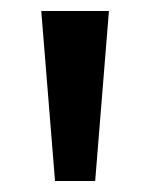

<svg xmlns="http://www.w3.org/2000/svg" viewBox="-20 -860 273 349"><path d="M178 -840 153 -531H80L55 -840Z"/></svg>

Font: Sinkin Sans 500 Medium
Style: 500 Medium
Weight: 500
Designer: Keith Bates
Foundry: K-Type
Version: Sinkin Sans (version 1.0)  by Keith Bates   •   © 2014   www